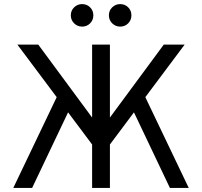

<svg xmlns="http://www.w3.org/2000/svg" viewBox="-20 -918 987 938"><path d="M481 -164V-295L780 -700H882ZM45 0 275 -481 333 -412 137 0ZM466 -164 65 -700H167L466 -295ZM430 0V-700H517V0ZM810 0 614 -412 672 -481 902 0ZM567 -788Q544.5 -788 528.2 -804Q512 -820 512 -843Q512 -866.5 528.2 -882.2Q544.5 -898 567 -898Q590.5 -898 606.2 -882.2Q622 -866.5 622 -843Q622 -820 606.2 -804Q590.5 -788 567 -788ZM381 -788Q358.5 -788 342.2 -804Q326 -820 326 -843Q326 -866.5 342.2 -882.2Q358.5 -898 381 -898Q404.5 -898 420.2 -882.2Q436 -866.5 436 -843Q436 -820 420.2 -804Q404.5 -788 381 -788Z"/></svg>

Font: Undotted
Style: Regular
Weight: 400
Designer: Delve Withrington, Dave Bailey, Thomas Jockin
Foundry: Delve Fonts LLC
Version: Version 4.000